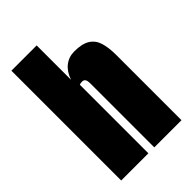

<svg xmlns="http://www.w3.org/2000/svg" viewBox="-194 -704 779 779"><g transform="rotate(-45 195.5 -315.0)"><path d="M25 0V-630H170V-433Q182 -468 205.5 -486.5Q229 -505 261 -505Q305 -505 329 -490Q353 -475 362 -446Q371 -417 371 -374V0H215V-368Q215 -375 214 -380Q213 -385 211 -388.5Q209 -392 205.5 -394Q202 -396 196 -396Q192 -396 189 -395.5Q186 -395 184.5 -394.5Q183 -394 181 -393V0Z"/></g></svg>

Font: Alumni Sans Black
Style: Regular
Weight: 900
Designer: Robert E. Leuschke
Foundry: Robert E. Leuschke
Version: Version 1.018